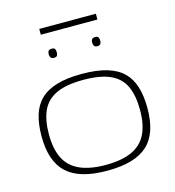

<svg xmlns="http://www.w3.org/2000/svg" viewBox="-123 -945 964 1058"><g transform="rotate(-15 359.5 -416.0)"><path d="M57 -267Q57 -336 73 -388Q89 -440 124.5 -474Q160 -508 218 -525Q276 -542 359 -542Q443 -542 501 -525Q559 -508 594 -474Q629 -440 645 -388Q661 -336 661 -267Q661 -195 643.5 -142.5Q626 -90 589.5 -56.5Q553 -23 496 -6.5Q439 10 359 10Q280 10 223 -6.5Q166 -23 129.5 -56.5Q93 -90 75 -142.5Q57 -195 57 -267ZM99 -267Q99 -184 125.5 -130Q152 -76 210 -49.5Q268 -23 359 -23Q451 -23 508.5 -49.5Q566 -76 592.5 -130Q619 -184 619 -267Q619 -348 595 -401.5Q571 -455 514 -481.5Q457 -508 359 -508Q262 -508 205 -481.5Q148 -455 123.5 -401.5Q99 -348 99 -267ZM484 -667Q470 -667 465 -674.5Q460 -682 460 -693Q460 -705 465 -712Q470 -719 484 -719Q497 -719 501.5 -712Q506 -705 506 -693Q506 -682 501.5 -674.5Q497 -667 484 -667ZM236 -667Q222 -667 217 -674.5Q212 -682 212 -693Q212 -705 217 -712Q222 -719 236 -719Q250 -719 254 -712Q258 -705 258 -693Q258 -682 254 -674.5Q250 -667 236 -667ZM198 -809V-842H521V-809Z"/></g></svg>

Font: Georama Expanded ExtraLight
Style: Regular
Weight: 250
Width: 7
Designer: Jean-Baptiste Levee
Foundry: Production Type
Version: Version 1.001